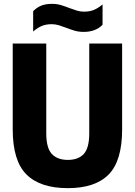

<svg xmlns="http://www.w3.org/2000/svg" viewBox="-20 -966 700 996"><path d="M332 10Q188.5 10 117.2 -61Q46 -132 46 -294.5V-740H220V-274.5Q220 -198 249 -167.2Q278 -136.5 332 -136.5Q386 -136.5 414.5 -167.2Q443 -198 443 -274.5V-740H613.5V-294.5Q613.5 -132 543.8 -61Q474 10 332 10ZM414 -800.5Q388 -800.5 365.8 -807.2Q343.5 -814 323 -822Q304.5 -829 286 -834.8Q267.5 -840.5 248 -840.5Q218 -840.5 196 -831Q174 -821.5 152 -802.5V-908Q171 -927.5 194 -936.8Q217 -946 250 -946Q276 -946 298.2 -939Q320.5 -932 341 -924Q359.5 -917 378 -911.2Q396.5 -905.5 416 -905.5Q446 -905.5 468 -915Q490 -924.5 512 -943V-837.5Q476 -800.5 414 -800.5Z"/></svg>

Font: Encode Sans Condensed Condensed ExtraBold
Style: Regular
Weight: 800
Width: 3
Designer: Multiple Designers
Foundry: Impallari Type
Version: Version 3.000; ttfautohint (v1.8.3) -l 8 -r 50 -G 200 -x 14 